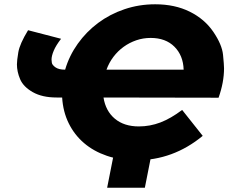

<svg xmlns="http://www.w3.org/2000/svg" viewBox="-20 -734 1071 896"><path d="M615 14Q540 14 478.5 -7Q417 -28 372 -66.5Q327 -105 300.5 -159Q274 -213 270 -279H244Q177 -279 133 -304Q89 -329 74 -364.2Q59 -399.5 59 -433.5Q59 -451.5 65.5 -490.2Q72 -529 111 -593L265 -553Q241 -522 230.8 -497.5Q220.5 -473 220.5 -456Q220.5 -453 221.8 -442Q223 -431 238.5 -420Q254 -409 282 -409H284Q303 -474 343 -530Q383 -586 438 -627Q493 -668 561 -691Q629 -714 704 -714Q796 -714 865.5 -679.5Q935 -645 975.5 -585.5Q1016 -526 1020.8 -478.5Q1025.5 -431 1025.5 -415Q1025.5 -350 1000 -278L463 -279Q473 -216 516 -180Q559 -144 628 -144Q680 -144 728.5 -162.5Q777 -181 830 -221L926 -100Q788 14 615 14ZM837 -409Q835 -475 794 -516Q753 -557 683 -557Q648 -557 616 -546Q584 -535 557 -515.5Q530 -496 509.5 -469Q489 -442 477 -409ZM656 142H480L515 -35H691Z"/></svg>

Font: Argentum Sans
Style: Bold Italic
Weight: 700
Italic angle: -11°
Designer: Julieta Ulanovsky (font), Cristiano Sobral (main changes and remaster)
Foundry: Julieta Ulanovsky (font), Cristiano Sobral (main changes and remaster)
Version: Version 2.007;June 15, 2022;FontCreator 14.0.0.2814 64-bit; 